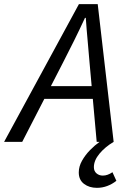

<svg xmlns="http://www.w3.org/2000/svg" viewBox="-73 -676 604 915"><path d="M388.9 219.2Q352.4 219.2 327.4 200.3Q302.4 181.4 302.4 145.8Q302.4 117.5 317.8 90.1Q333.2 62.6 356.1 39.3Q379 16 401.6 0H387.8L353.8 -376.9Q349.6 -429.6 344.7 -482.1Q339.7 -534.7 335.9 -590.7H331.9Q305.9 -534.5 280.4 -483Q254.8 -431.4 226.8 -376.9L32.9 0H-53.4L303.1 -656.3H392.7L468.6 0Q427.5 24.5 400.9 56.6Q374.4 88.6 374.4 120.7Q374.4 139.4 386.8 150.1Q399.2 160.8 417.2 160.8Q439.6 160.8 462.9 144.7L481.6 185.7Q461.3 201.7 437.9 210.4Q414.5 219.2 388.9 219.2ZM106.2 -204.9 121.6 -265.5H409.7L395.6 -204.9Z"/></svg>

Font: Source Sans 3
Style: Italic
Weight: 200
Italic angle: -11°
Designer: Paul D. Hunt
Foundry: Adobe
Version: Version 3.046;hotconv 1.0.118;makeotfexe 2.5.65603